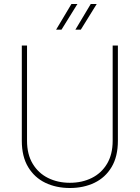

<svg xmlns="http://www.w3.org/2000/svg" viewBox="-20 -941 707 971"><path d="M576.2 -710.9V-229Q576.2 -149.4 544.4 -96.2Q512.7 -43 457.8 -16.6Q402.8 9.8 333.5 9.8Q264.2 9.8 209.2 -16.6Q154.3 -43 122.3 -96.2Q90.3 -149.4 90.3 -229V-710.9H116.7V-229Q116.7 -160.6 145.3 -113Q173.8 -65.4 222.9 -41Q272 -16.6 333.5 -16.6Q395 -16.6 444.1 -41Q493.2 -65.4 521.5 -113Q549.8 -160.6 549.8 -229V-710.9ZM341.3 -920.9H371.6L291 -791H263.7ZM439 -920.9H469.2L388.7 -791H361.3Z"/></svg>

Font: Heebo Thin
Style: Regular
Weight: 250
Designer: Oded Ezer
Foundry: Ezer Type House
Version: Version 3.100